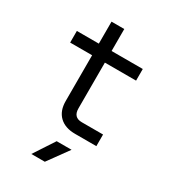

<svg xmlns="http://www.w3.org/2000/svg" viewBox="-223 -819 1047 1173"><g transform="rotate(30 300.0 -232.5)"><path d="M360 0Q289 0 249.5 -38Q210 -76 210 -145V-468H55V-550H210V-705H300V-550H520V-468H300V-145Q300 -82 360 -82H510V0ZM190 240 285 95H390L285 240Z"/></g></svg>

Font: JetBrains Mono Zero
Style: Regular-Zero
Weight: 400
Designer: Philipp Nurullin, Konstantin Bulenkov
Foundry: JetBrains
Version: Version 2.211